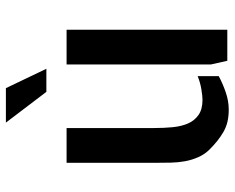

<svg xmlns="http://www.w3.org/2000/svg" viewBox="-93 -706 804 658"><g transform="rotate(-90 309.0 -377.0)"><path d="M199.2 -251Q199.2 -216.8 202.1 -187Q205.1 -157.2 214.8 -134.8Q224.6 -112.3 244.1 -98.6Q263.7 -85 295.9 -85Q308.6 -85 332 -88.9Q355.5 -92.8 377 -101.6V-29.3Q351.6 -15.6 321.8 -5.4Q292 4.9 262.7 4.9Q239.3 4.9 220.7 0.5Q202.1 -3.9 186 -13.2Q169.9 -22.5 155.3 -34.2Q140.6 -45.9 126 -60.5Q109.4 -77.1 99.6 -99.1Q89.8 -121.1 85.4 -145Q81.1 -168.9 80.6 -193.4Q80.1 -217.8 80.1 -241.2V-550.8H199.2ZM536.1 -550.8V0H429.7L417 -56.6V-550.8ZM217.8 -758.8H335.9L402.3 -620.1H323.2Z"/></g></svg>

Font: Allerta
Style: Stencil
Weight: 400
Designer: Matt McInerney
Foundry: Matt McInerney
Version: Version 1.0